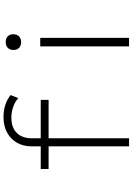

<svg xmlns="http://www.w3.org/2000/svg" viewBox="154 -930 775 1124"><g transform="rotate(-90 542.0 -367.5)"><path d="M248 0V-573Q248 -619 268.5 -655.5Q289 -692 327.5 -713.5Q366 -735 419 -735Q460 -735 493 -723.5Q526 -712 548 -693L530 -648Q508 -669 477 -679Q446 -689 417 -689Q373 -689 346.5 -673Q320 -657 307.5 -630.5Q295 -604 295 -572V0H277Q269 0 262.5 0Q256 0 248 0ZM115 -471V-517H520V-471ZM833 0V-520H883V0ZM858 -632Q836 -632 824 -644Q812 -656 812 -677Q812 -697 824 -709.5Q836 -722 858 -722Q880 -722 892 -710Q904 -698 904 -677Q904 -657 892 -644.5Q880 -632 858 -632Z"/></g></svg>

Font: Lexend Tera ExtraLight
Style: Regular
Weight: 250
Designer: Bonnie Shaver-Troup, Thomas Jockin
Foundry: Lexend
Version: Version 1.007